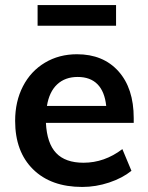

<svg xmlns="http://www.w3.org/2000/svg" viewBox="-20 -733 588 761"><path d="M510 -246H162Q166 -165 202.5 -126.5Q239 -88 311 -88Q394 -88 465 -142L501 -56Q465 -27 412.5 -9.5Q360 8 306 8Q182 8 111 -62Q40 -132 40 -254Q40 -331 71 -391Q102 -451 158 -484.5Q214 -518 285 -518Q389 -518 449.5 -450.5Q510 -383 510 -265ZM166 -313H401Q395 -370 366.5 -399Q338 -428 288 -428Q238 -428 206.5 -398.5Q175 -369 166 -313ZM129 -713H440V-631H129Z"/></svg>

Font: Muli
Style: Bold
Weight: 700
Designer: Vernon Adams
Foundry: Vernon Adams
Version: Version 2.001